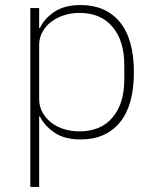

<svg xmlns="http://www.w3.org/2000/svg" viewBox="-20 -540 607 760"><path d="M100 -508H135V-429H138Q155 -466 195 -493Q235 -520 299 -520Q399 -520 454.5 -452.5Q510 -385 510 -254Q510 -123 454.5 -55.5Q399 12 299 12Q235 12 195 -15.5Q155 -43 138 -79H135V200H100ZM294 -20Q379 -20 425.5 -75Q472 -130 472 -225V-283Q472 -378 425.5 -433.5Q379 -489 294 -489Q262 -489 233 -479.5Q204 -470 182.5 -453.5Q161 -437 148 -413.5Q135 -390 135 -362V-148Q135 -119 148 -95.5Q161 -72 182.5 -55Q204 -38 233 -29Q262 -20 294 -20Z"/></svg>

Font: IBM Plex Sans Thai ExtraLight
Style: Regular
Weight: 200
Designer: Mike Abbink, Paul van der Laan, Pieter van Rosmalen, Ben Mitchell, Mark Frömberg
Foundry: Bold Monday
Version: Version 1.1